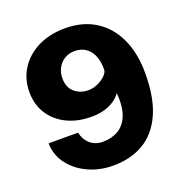

<svg xmlns="http://www.w3.org/2000/svg" viewBox="-133 -851 939 981"><g transform="rotate(-20 337.0 -361.0)"><path d="M318 11Q247 11 185.8 -16.5Q124.5 -44 86 -93.5Q47.5 -143 45.5 -209H206Q213.5 -170.5 241 -146Q268.5 -121.5 310.5 -121.5Q357 -121.5 393.2 -142Q429.5 -162.5 448.2 -208.5Q467 -254.5 461 -331Q445.5 -309.5 422.2 -294Q399 -278.5 368.2 -270Q337.5 -261.5 299.5 -261.5Q225 -261.5 167 -289.5Q109 -317.5 76 -368.5Q43 -419.5 43 -488.5Q43 -559 78.5 -614.2Q114 -669.5 177.5 -701.2Q241 -733 325 -733Q421 -733 490 -689Q559 -645 595.8 -565.2Q632.5 -485.5 632.5 -378Q632.5 -245 594 -158.8Q555.5 -72.5 485.2 -30.8Q415 11 318 11ZM330.5 -394.5Q357.5 -394.5 382.8 -406.2Q408 -418 424.8 -434.8Q441.5 -451.5 441.5 -467Q441.5 -513 427.8 -544Q414 -575 389 -591Q364 -607 331 -607Q301.5 -607 277.5 -593Q253.5 -579 239.5 -554Q225.5 -529 225.5 -496.5Q225.5 -447 256.2 -420.8Q287 -394.5 330.5 -394.5Z"/></g></svg>

Font: Public Sans ExtraBold
Style: Regular
Weight: 800
Designer: The Public Sans Project Authors: Dan O. Williams and USWDS (Libre Franklin designed by Pablo Impallari and Rodrigo Fuenz
Version: Version 1.007